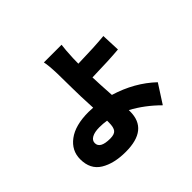

<svg xmlns="http://www.w3.org/2000/svg" viewBox="-190 -1062 1380 1380"><g transform="rotate(-45 500.0 -372.5)"><path d="M430.7 -171.9V-190.4Q394.5 -196.3 357.4 -196.3Q309.6 -196.3 281.7 -181.2Q253.9 -166 253.9 -138.7Q253.9 -83 355.5 -83Q398.4 -83 414.6 -102.5Q430.7 -122.1 430.7 -171.9ZM883.8 -127.9 792 14.6Q700.2 -77.1 594.7 -133.8V-120.1Q594.7 63.5 367.2 63.5Q248 63.5 172.9 17.6Q97.7 -28.3 97.7 -130.9Q97.7 -218.8 171.4 -273.9Q245.1 -329.1 379.9 -329.1Q396.5 -329.1 425.8 -327.1Q418.9 -460.9 418.9 -533.2Q418.9 -597.7 417 -681.6Q414.1 -771.5 405.3 -807.6H585Q579.1 -766.6 575.2 -681.6Q574.2 -664.1 574.2 -626Q746.1 -629.9 841.8 -639.6L847.7 -497.1Q749 -488.3 576.2 -484.4Q578.1 -419.9 585.9 -296.9Q762.7 -243.2 883.8 -127.9Z"/></g></svg>

Font: GenEi Gothic M Heavy
Style: Regular
Weight: 800
Designer: o_tamon (Modified); [Source Han Sans]
Ryoko NISHIZUKA  (kana & ideographs); Paul D. Hunt (Latin, Greek & Cyrillic); Wenl
Version: Version 1.1a;Original Version 1.004